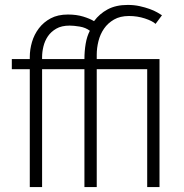

<svg xmlns="http://www.w3.org/2000/svg" viewBox="-20 -760 746 780"><path d="M101 -479H28V-520H101V-528Q101 -559 110 -589.5Q119 -620 138 -645Q157 -670 186 -685.5Q215 -701 256 -701Q291 -701 318.5 -692.5Q346 -684 362 -674Q384 -704 417.5 -722Q451 -740 499 -740Q525 -740 547.5 -735Q570 -730 588 -723.5Q606 -717 619 -709.5Q632 -702 638 -698L612 -663Q599 -675 568.5 -685Q538 -695 504 -695Q468 -695 443 -680.5Q418 -666 402.5 -643.5Q387 -621 380 -593Q373 -565 373 -538V-520H628V0H578V-479H373V0H323V-479H151V0H101ZM323 -520Q323 -552 328 -582Q333 -612 345 -635Q328 -648 304 -652Q280 -656 263 -656Q230 -656 208.5 -643.5Q187 -631 174.5 -612.5Q162 -594 156.5 -571.5Q151 -549 151 -528V-520Z"/></svg>

Font: Oxford Sans
Style: Regular
Weight: 300
Designer: Matt McInerney, Pablo Impallari, Rodrigo Fuenzalida
Foundry: Matt McInerney, Pablo Impallari, Rodrigo Fuenzalida
Version: Version 3.000g; ttfautohint (v1.5) -l 8 -r 28 -G 28 -x 14 -D